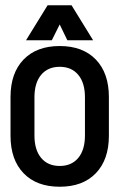

<svg xmlns="http://www.w3.org/2000/svg" viewBox="-20 -695 454 730"><path d="M394 -179Q394 -88 344.5 -36.5Q295 15 207 15Q119 15 69.5 -36.5Q20 -88 20 -179V-326Q20 -417 69.5 -468.5Q119 -520 207 -520Q295 -520 344.5 -468.5Q394 -417 394 -326ZM303 -325Q303 -380 277.5 -410.5Q252 -441 207 -441Q162 -441 136.5 -410.5Q111 -380 111 -325V-180Q111 -125 136.5 -94.5Q162 -64 207 -64Q252 -64 277.5 -94.5Q303 -125 303 -180ZM252 -675 334 -542H236L207 -602L177 -542H79L161 -675Z"/></svg>

Font: Akshar
Style: Regular
Weight: 400
Designer: Tall Chai
Foundry: Tall Chai
Version: Version 1.000